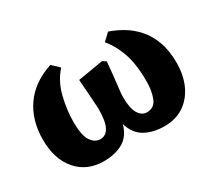

<svg xmlns="http://www.w3.org/2000/svg" viewBox="-103 -694 1004 902"><g transform="rotate(-30 398.5 -243.0)"><path d="M235 16Q144 16 90 -46.5Q36 -109 36 -215Q36 -319 87.5 -393.5Q139 -468 242 -502L280 -466Q236 -417 219 -348Q202 -279 202 -214Q202 -141 222.5 -111.5Q243 -82 272 -82Q302 -82 318.5 -112Q335 -142 335 -210Q335 -221 332 -261.5Q329 -302 324 -373L461 -396L480 -384Q477 -346 473 -309Q469 -272 465.5 -243.5Q462 -215 462 -201Q462 -139 479.5 -110.5Q497 -82 524 -82Q565 -82 580 -120Q595 -158 595 -211Q595 -304 573 -365.5Q551 -427 517 -466L555 -502Q591 -490 627.5 -468.5Q664 -447 694 -413.5Q724 -380 742.5 -331Q761 -282 761 -214Q761 -147 737 -95Q713 -43 669 -13.5Q625 16 564 16Q503 16 459 -8.5Q415 -33 398 -91Q382 -33 339.5 -8.5Q297 16 235 16Z"/></g></svg>

Font: Source Serif 4 Black
Style: Regular
Weight: 900
Designer: Frank Grießhammer
Foundry: Adobe
Version: Version 4.005;hotconv 1.1.0;makeotfexe 2.6.0